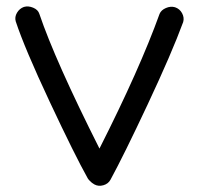

<svg xmlns="http://www.w3.org/2000/svg" viewBox="-20 -568 631 610"><path d="M280 18Q270 12 268 9Q262 4 259 -1Q218 -74 138 -244.5Q58 -415 30 -500Q26 -514 34 -527.5Q42 -541 56 -546Q70 -550 85.5 -543.5Q101 -537 105 -524Q155 -376 296 -96Q424 -349 487 -524Q492 -536 507 -542.5Q522 -549 536 -545Q551 -540 558.5 -526Q566 -512 562 -498Q526 -400 449.5 -237Q373 -74 331 3Q324 16 308.5 20.5Q293 25 280 18Z"/></svg>

Font: Hoogli Semibold
Style: Regular
Weight: 600
Designer: Anand Singh Naorem
Foundry: Brand New Type
Version: Version 1.00 b007